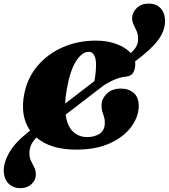

<svg xmlns="http://www.w3.org/2000/svg" viewBox="-66 -804 920 1047"><path d="M505.5 -130Q506.5 -150 501.8 -165Q497 -180 492 -195.8Q487 -211.5 488 -234Q489 -266.5 517 -293.8Q545 -321 593.5 -321Q636.5 -321 664.2 -296.2Q692 -271.5 690.5 -220.5Q687.5 -161 646.2 -107.8Q605 -54.5 530 -21.2Q455 12 350 12Q278 12 223.5 -5.2Q169 -22.5 132.5 -54Q110 -30.5 102 -9.5Q94 11.5 94.5 33Q94.5 56.5 103.2 73.8Q112 91 120.5 107.8Q129 124.5 129.5 146.5Q130 177 106.2 199.5Q82.5 222 46 222Q6.5 222.5 -19.2 197.2Q-45 172 -45.5 124.5Q-45.5 79 -13.8 24.8Q18 -29.5 98 -92Q42 -172.5 67 -295.5Q85 -382.5 140.5 -447Q196 -511.5 278 -547Q360 -582.5 457 -582.5Q520.5 -582.5 570.5 -563.5Q620.5 -544.5 647 -514.5Q669 -534 678.2 -552.5Q687.5 -571 687 -592.5Q687 -617 679 -634.8Q671 -652.5 663 -668.5Q655 -684.5 654.5 -704.5Q654.5 -735 678.8 -759.5Q703 -784 744.5 -784.5Q786 -784.5 809.8 -759.2Q833.5 -734 834 -690.5Q834.5 -638.5 797.8 -587.8Q761 -537 677.5 -474.5L670.5 -469Q672.5 -458.5 671.5 -448Q669.5 -421.5 659.2 -405.8Q649 -390 624 -386.5Q597.5 -384.5 568 -373.5Q538.5 -362.5 502 -340L292 -179Q300.5 -116.5 332 -86.5Q363.5 -56.5 409.5 -56.5Q447.5 -56.5 475.5 -73.5Q503.5 -90.5 505.5 -130ZM298 -316.5Q290.5 -275 289 -239L449 -362Q451.5 -374.5 453.2 -388.8Q455 -403 456.5 -419.5Q461 -474 450.2 -497.8Q439.5 -521.5 417.5 -521.5Q383 -521.5 350.2 -473Q317.5 -424.5 298 -316.5Z"/></svg>

Font: Fraunces 72pt S050 Black
Style: Italic
Weight: 900
Italic angle: -16°
Version: Version 1.000; ttfautohint (v1.8.3)